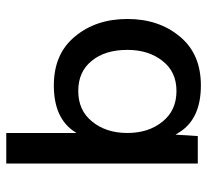

<svg xmlns="http://www.w3.org/2000/svg" viewBox="-44 -451 655 607"><g transform="rotate(90 283.5 -147.5)"><path d="M267.6 -377.9C308.6 -377.9 340.8 -363.3 364.3 -334C388.3 -304.7 400.4 -267.6 400.4 -222.7C400.4 -177.7 388.3 -140.6 364.3 -111.3C340.8 -82 308.6 -67.4 267.6 -67.4C227.2 -67.4 195.6 -81.4 172.9 -109.4C149.4 -137.4 137.7 -175.1 137.7 -222.7C137.7 -267.6 149.4 -304.7 172.9 -334C195.6 -363.3 227.2 -377.9 267.6 -377.9ZM250 -455.1C183.6 -455.1 132.2 -432.9 95.7 -388.7C58.6 -344.4 40 -289.1 40 -222.7C40 -156.3 58.6 -100.9 95.7 -56.6C132.2 -12.4 183.6 9.8 250 9.8C319 9.8 367.8 -12 396.5 -55.7C397.8 -57.6 399.1 -59.7 400.4 -61.7V-10.7V86.9V160.2H497.1V43V-109.4V-259.8V-380.9V-423.8V-445.3H410.2C408 -415.4 406.5 -391.9 405.7 -374.7C402.8 -379.8 399.7 -384.8 396.5 -389.6C367.8 -433.3 319 -455.1 250 -455.1Z"/></g></svg>

Font: Helmet
Style: Regular
Weight: 400
Designer: Carl Enlund
Version: 1.0